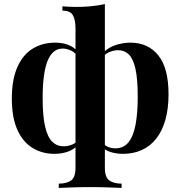

<svg xmlns="http://www.w3.org/2000/svg" viewBox="-20 -740 885 941"><path d="M494 -720V82Q494 129 516 144.5Q538 160 576 160V181Q553 180 511 178.5Q469 177 422 177Q376 177 334 178.5Q292 180 268 181V160Q307 160 328.5 144.5Q350 129 350 82V-600Q350 -645 336.5 -666.5Q323 -688 286 -688V-709Q302 -708 317.5 -707Q333 -706 353 -706Q391 -706 427 -709.5Q463 -713 494 -720ZM251 -531Q295 -531 327 -514.5Q359 -498 379 -459L365 -457Q351 -481 329.5 -491.5Q308 -502 287 -502Q238 -502 213.5 -442.5Q189 -383 189 -259Q189 -172 201 -120Q213 -68 236 -45.5Q259 -23 291 -23Q314 -23 335 -32Q356 -41 363 -56L368 -41Q354 -14 321 0Q288 14 247 14Q187 14 139.5 -15Q92 -44 65 -104Q38 -164 38 -257Q38 -350 65 -411Q92 -472 140 -501.5Q188 -531 251 -531ZM619 -531Q706 -531 756 -468.5Q806 -406 806 -278Q806 -207 790.5 -152.5Q775 -98 746 -61Q717 -24 675.5 -5Q634 14 583 14Q549 14 520 4.5Q491 -5 471 -29L479 -45Q491 -28 508.5 -20.5Q526 -13 545 -13Q586 -13 610 -43Q634 -73 644.5 -129.5Q655 -186 655 -265Q655 -352 644 -402Q633 -452 611.5 -473Q590 -494 559 -494Q536 -494 512 -483Q488 -472 481 -450L474 -463Q486 -486 509 -501Q532 -516 561.5 -523.5Q591 -531 619 -531Z"/></svg>

Font: Playfair Display
Style: Bold
Weight: 700
Designer: Claus Eggers Sørensen
Foundry: Claus Eggers Sørensen
Version: Version 1.203